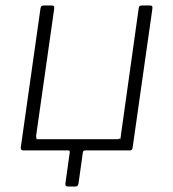

<svg xmlns="http://www.w3.org/2000/svg" viewBox="-20 -550 633 702"><path d="M229 132Q218 132 219 122L235 7Q236 0 229 0H65Q55 0 56 -11L128 -519Q129 -526 132 -528Q135 -530 142 -530H167Q175 -530 177 -527.5Q179 -525 178 -517L112 -53Q112 -48 113.5 -44.5Q115 -41 111 -41H409Q414 -41 416.5 -43Q419 -45 420 -41L487 -519Q488 -526 490.5 -528Q493 -530 501 -530H526Q534 -530 536 -527.5Q538 -525 537 -517L465 -11Q464 0 455 0H292Q284 0 283 7L267 121Q266 126 263.5 129Q261 132 255 132Z"/></svg>

Font: Libre Franklin ExtraLight
Style: Italic
Weight: 250
Italic angle: -8°
Designer: Pablo Impallari, Rodrigo Fuenzalida, Nhung Nguyen
Foundry: Impallari Type
Version: Version 3.000